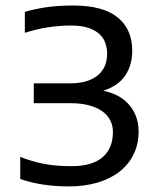

<svg xmlns="http://www.w3.org/2000/svg" viewBox="-20 -666 590 694"><path d="M53.2 -99.1V-19C104.7 -1.1 163.2 7.8 229 7.8C267.1 7.8 301.7 3.2 332.8 -6.1C363.9 -15.4 390.4 -28.6 412.4 -45.9C434.3 -63.2 451.3 -84 463.1 -108.4C475 -132.8 481 -160.3 481 -190.9C481 -212.1 477.5 -231 470.7 -247.8C463.9 -264.6 454.6 -279.1 442.9 -291.5C431.2 -303.9 417.6 -313.9 402.1 -321.5C386.6 -329.2 370.3 -334.6 353 -337.9C389.8 -349.9 416.5 -368.5 433.1 -393.6C449.7 -418.6 458 -448.4 458 -482.9C458 -534.3 440.4 -574.4 405.3 -603C370.1 -631.7 316.7 -646 245.1 -646C208 -646 175.5 -644 147.7 -639.9C119.9 -635.8 93.9 -630.2 69.8 -623V-547.4C98.1 -556.5 126.3 -563.2 154.3 -567.4C182.3 -571.6 209.8 -573.7 236.8 -573.7C262.2 -573.7 283.2 -570.9 299.8 -565.2C316.4 -559.5 329.8 -551.9 339.8 -542.5C349.9 -533 357 -522.1 361.1 -509.8C365.2 -497.4 367.2 -484.7 367.2 -471.7C367.2 -453.5 363.9 -437.7 357.4 -424.3C350.9 -411 341.8 -399.9 330.1 -391.1C318.4 -382.3 304.4 -375.7 288.1 -371.3C271.8 -366.9 253.7 -364.7 233.9 -364.7H102.1V-293H235.8C259.3 -293 280.4 -290.6 299.3 -285.9C318.2 -281.2 334.2 -274.3 347.4 -265.4C360.6 -256.4 370.7 -245.5 377.7 -232.7C384.7 -219.8 388.2 -205.2 388.2 -189C388.2 -149.6 375.7 -119.1 350.8 -97.7C325.9 -76.2 288.6 -65.4 238.8 -65.4C198.4 -65.4 163.5 -68.5 134 -74.7C104.6 -80.9 77.6 -89 53.2 -99.1Z"/></svg>

Font: CodeNewRoman Nerd Font Mono
Style: Regular
Weight: 400
Monospace: yes
Designer: Sam Radian
Foundry: Code New Roman
Version: Version 2.00 November 29, 2014;Nerd Fonts 3.2.1